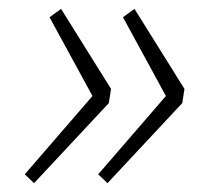

<svg xmlns="http://www.w3.org/2000/svg" viewBox="-20 -487 489 434"><path d="M118 -467 231 -286 226 -254 57 -73 36 -93 189 -270 92 -448ZM258 -448 284 -467 397 -286 392 -254 223 -73 202 -93 355 -270Z"/></svg>

Font: Bitter Pro Light
Style: Italic
Weight: 300
Italic angle: -9°
Designer: Sol Matas, and Bitter project Authors
Foundry: Sol Matas
Version: Version 1.010